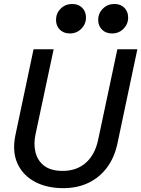

<svg xmlns="http://www.w3.org/2000/svg" viewBox="-20 -957 728 989"><path d="M306.2 12.2Q220.7 12.2 158.7 -21.2Q96.7 -54.7 69.3 -116.2Q42 -177.7 59.6 -261.7L152.8 -703.1H256.3L162.6 -263.2Q152.3 -214.4 163.1 -171.6Q173.8 -128.9 208 -102.8Q242.2 -76.7 303.2 -76.7Q375 -76.7 422.4 -118.7Q469.7 -160.6 485.8 -238.3L584.5 -703.1H687.5L585 -218.3Q569.8 -146 531.5 -94.5Q493.2 -43 436 -15.4Q378.9 12.2 306.2 12.2ZM339.8 -784.7Q307.6 -784.7 288.1 -804.4Q268.6 -824.2 268.6 -854.5Q268.6 -888.7 292.7 -912.6Q316.9 -936.5 352.1 -936.5Q384.3 -936.5 403.6 -916.7Q422.9 -897 422.9 -866.7Q422.9 -833 398.9 -808.8Q375 -784.7 339.8 -784.7ZM557.1 -784.7Q524.9 -784.7 505.4 -804.4Q485.8 -824.2 485.8 -854.5Q485.8 -888.7 510 -912.6Q534.2 -936.5 569.3 -936.5Q601.6 -936.5 620.8 -916.7Q640.1 -897 640.1 -866.7Q640.1 -833 616.2 -808.8Q592.3 -784.7 557.1 -784.7Z"/></svg>

Font: Schibsted Grotesk Medium
Style: Italic
Weight: 500
Italic angle: -12°
Designer: Bakken & Baeck AS, Henrik Kongsvoll
Foundry: Schibsted ASA
Version: Version 1.100;gftools[0.9.25]